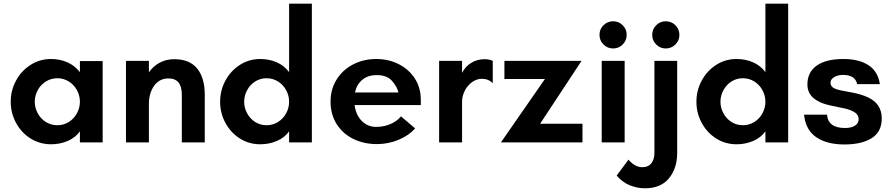

<svg xmlns="http://www.w3.org/2000/svg" viewBox="-20 -770 4816 1038"><path d="M38 -220Q38 -281 66.5 -334Q95 -387 145 -419Q195 -451 256 -451Q303 -451 343.5 -433.5Q384 -416 412 -380V-440H535V0H412V-60Q388 -26 346 -8Q304 10 256 10Q195 10 145 -21.5Q95 -53 66.5 -106Q38 -159 38 -220ZM290 -93Q324 -93 352 -110.5Q380 -128 396 -157.5Q412 -187 412 -220Q412 -253 396 -282.5Q380 -312 352 -329.5Q324 -347 290 -347Q256 -347 228 -329.5Q200 -312 184 -282.5Q168 -253 168 -220Q168 -187 184 -157.5Q200 -128 228 -110.5Q256 -93 290 -93Z M661 -441H785V-379Q808 -412 843 -431Q878 -450 922 -450Q1005 -450 1046 -399.5Q1087 -349 1087 -258V0H963V-258Q963 -346 891 -346Q842 -346 813.5 -306.5Q785 -267 785 -208V0H661Z M1170 -220Q1170 -281 1198.5 -334Q1227 -387 1276.5 -419Q1326 -451 1387 -451Q1435 -451 1475.5 -433.5Q1516 -416 1543 -380V-750H1666V0H1543V-60Q1519 -26 1477 -8Q1435 10 1387 10Q1326 10 1276.5 -21.5Q1227 -53 1198.5 -106Q1170 -159 1170 -220ZM1421 -93Q1455 -93 1483 -110.5Q1511 -128 1527 -157.5Q1543 -187 1543 -220Q1543 -253 1527 -282.5Q1511 -312 1483 -329.5Q1455 -347 1421 -347Q1387 -347 1359.5 -329.5Q1332 -312 1316 -282.5Q1300 -253 1300 -220Q1300 -187 1316 -157.5Q1332 -128 1359.5 -110.5Q1387 -93 1421 -93Z M1767 -221Q1767 -287 1799.5 -339.5Q1832 -392 1888.5 -421.5Q1945 -451 2015 -451Q2080 -451 2135 -423.5Q2190 -396 2222.5 -346Q2255 -296 2255 -230V-202H1897Q1904 -148 1936 -116Q1968 -84 2013 -84Q2057 -84 2092.5 -100Q2128 -116 2148 -141L2224 -76Q2193 -39 2136.5 -15Q2080 9 2018 9Q1946 9 1889 -19.5Q1832 -48 1799.5 -100Q1767 -152 1767 -221ZM2134 -270Q2127 -301 2099.5 -332.5Q2072 -364 2017 -364Q1969 -364 1938.5 -338.5Q1908 -313 1899 -270Z M2354 -441H2478V-376Q2496 -411 2528 -430.5Q2560 -450 2599 -450Q2625 -450 2644 -441V-320Q2621 -344 2585 -344Q2557 -344 2532 -326Q2507 -308 2492.5 -279Q2478 -250 2478 -220V0H2354Z M2926 -343H2707V-441H3124L2900 -101H3129V0H2688Z M3233 -441H3357V0H3233ZM3295 -655Q3325 -655 3346.5 -633.5Q3368 -612 3368 -582Q3368 -551 3346.5 -529.5Q3325 -508 3295 -508Q3264 -508 3242.5 -529.5Q3221 -551 3221 -582Q3221 -612 3242.5 -633.5Q3264 -655 3295 -655Z M3314 179 3378 93Q3391 110 3411 122Q3431 134 3451 134Q3485 134 3501.5 112.5Q3518 91 3518 57V-441H3641V57Q3641 139 3597 193.5Q3553 248 3466 248Q3425 248 3384.5 231.5Q3344 215 3314 179ZM3579 -655Q3610 -655 3631.5 -633.5Q3653 -612 3653 -581Q3653 -551 3631.5 -529.5Q3610 -508 3579 -508Q3549 -508 3527.5 -529.5Q3506 -551 3506 -581Q3506 -612 3527.5 -633.5Q3549 -655 3579 -655Z M3745 -220Q3745 -281 3773.5 -334Q3802 -387 3851.5 -419Q3901 -451 3962 -451Q4010 -451 4050.5 -433.5Q4091 -416 4118 -380V-750H4241V0H4118V-60Q4094 -26 4052 -8Q4010 10 3962 10Q3901 10 3851.5 -21.5Q3802 -53 3773.5 -106Q3745 -159 3745 -220ZM3996 -93Q4030 -93 4058 -110.5Q4086 -128 4102 -157.5Q4118 -187 4118 -220Q4118 -253 4102 -282.5Q4086 -312 4058 -329.5Q4030 -347 3996 -347Q3962 -347 3934.5 -329.5Q3907 -312 3891 -282.5Q3875 -253 3875 -220Q3875 -187 3891 -157.5Q3907 -128 3934.5 -110.5Q3962 -93 3996 -93Z M4327 -150H4451Q4457 -78 4548 -78Q4582 -78 4602 -90.5Q4622 -103 4622 -126Q4622 -147 4604.5 -160Q4587 -173 4554 -182L4516 -190Q4473 -198 4445 -206Q4417 -214 4396 -227Q4345 -257 4345 -313Q4345 -380 4395.5 -415.5Q4446 -451 4540 -451Q4623 -451 4674.5 -418Q4726 -385 4737 -315H4614Q4604 -365 4537 -365Q4511 -365 4490.5 -353.5Q4470 -342 4470 -323Q4470 -303 4488.5 -293.5Q4507 -284 4543 -278Q4550 -277 4593.5 -268.5Q4637 -260 4672 -244Q4747 -209 4747 -130Q4747 -57 4692.5 -23Q4638 11 4545 11Q4450 11 4392.5 -28.5Q4335 -68 4327 -150Z"/></svg>

Font: Teachers SemiBold
Style: Regular
Weight: 600
Designer: Alfredo Marco Pradil & Chank Diesel
Version: Version 0.009